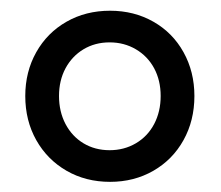

<svg xmlns="http://www.w3.org/2000/svg" viewBox="-20 -748 422 367"><path d="M28.3 -564.5Q28.3 -610.8 49.3 -648.2Q70.3 -685.5 107.2 -706.5Q144 -727.5 190.4 -727.5Q236.3 -727.5 273.2 -706.5Q310.1 -685.5 330.8 -648.2Q351.6 -610.8 351.6 -564.5Q351.6 -517.6 330.8 -480.2Q310.1 -442.9 273.2 -421.6Q236.3 -400.4 190.4 -400.4Q144 -400.4 107.2 -421.6Q70.3 -442.9 49.3 -480.2Q28.3 -517.6 28.3 -564.5ZM287.1 -564.5Q287.1 -594.2 274.7 -617.4Q262.2 -640.6 239.7 -653.8Q217.3 -667 189.5 -667Q161.6 -667 139.6 -653.8Q117.7 -640.6 105.2 -617.4Q92.8 -594.2 92.8 -564.5Q92.8 -534.7 105.2 -511Q117.7 -487.3 139.6 -474.1Q161.6 -460.9 189.5 -460.9Q217.3 -460.9 239.7 -474.1Q262.2 -487.3 274.7 -511Q287.1 -534.7 287.1 -564.5Z"/></svg>

Font: Reddit Sans Chocolate
Style: Regular
Weight: 400
Designer: Stephen Hutchings
Foundry: Reddit
Version: Version 1.013